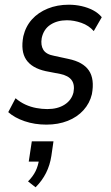

<svg xmlns="http://www.w3.org/2000/svg" viewBox="-20 -520 471 815"><path d="M177 9Q127 9 84.5 -5.5Q42 -20 15 -44L46 -103Q66 -86 88 -76Q110 -66 134 -61.5Q158 -57 181 -57Q225 -57 254.5 -76Q284 -95 292 -128Q298 -161 284 -180Q270 -199 236 -206L174 -218Q115 -231 91 -267Q67 -303 79 -366Q89 -408 115.5 -437.5Q142 -467 182.5 -483.5Q223 -500 272 -500Q300 -500 326.5 -494Q353 -488 375 -476.5Q397 -465 412 -447L378 -388Q357 -412 325.5 -423Q294 -434 264 -434Q223 -434 194 -415Q165 -396 157 -358Q152 -328 164 -308.5Q176 -289 210 -283L270 -270Q333 -257 357.5 -220.5Q382 -184 370 -120Q361 -82 334.5 -52.5Q308 -23 267.5 -7Q227 9 177 9ZM131 275 99 250Q120 229 131 206.5Q142 184 146 156L159 166H102L115 80H207L198 142Q192 181 175.5 214Q159 247 131 275Z"/></svg>

Font: Nunito Sans 10pt Condensed Medium
Style: Italic
Weight: 500
Width: 3
Italic angle: -9°
Designer: Vernon Adams
Foundry: Vernon Adams
Version: Version 3.101;gftools[0.9.27]